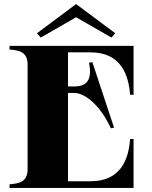

<svg xmlns="http://www.w3.org/2000/svg" viewBox="-20 -926 749 946"><path d="M427 -668C576 -668 614 -556 621 -459H638V-700H27V-682C73 -678 116 -672 116 -607V-93C116 -28 73 -22 27 -18V0H638V-241H621C614 -143 576 -33 427 -33H315V-468H346C406 -468 482 -393 526 -294L542 -297L435 -620L419 -617C433 -540 415 -500 346 -500H315V-668ZM548 -762 355 -906 162 -762 181 -741 355 -841 529 -741Z"/></svg>

Font: Sprat
Style: Bold
Weight: 700
Designer: Ethan Nakache
Foundry: Collletttivo
Version: Version 2.000;Glyphs 3.2 (3217)